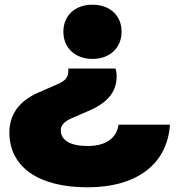

<svg xmlns="http://www.w3.org/2000/svg" viewBox="-20 -626 758 818"><path d="M374 -606C300 -606 250 -560 250 -491C250 -422 300 -375 374 -375C448 -375 498 -422 498 -491C498 -560 448 -606 374 -606ZM477 -301C477 -310 476 -322 472 -334H271V-323C271 -297 258 -282 229 -269L142 -231C59 -194 20 -136 20 -62C20 86 144 172 353 172C563 172 693 73 704 -95H485C477 -38 432 -4 354 -4C278 -4 239 -29 239 -71C239 -93 255 -109 285 -122L363 -156C445 -192 477 -241 477 -301Z"/></svg>

Font: Bounded ExtBd
Style: Regular
Weight: 800
Designer: Vlad Churkin
Version: Version 3.0